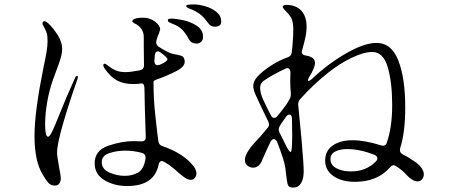

<svg xmlns="http://www.w3.org/2000/svg" viewBox="-20 -828 2040 868"><path d="M980 -731Q980 -717 971 -712Q962 -707 952 -707Q932 -707 920 -725Q904 -747 889.5 -759.5Q875 -772 852 -783Q845 -786 838 -788.5Q831 -791 826.5 -794Q822 -797 822 -800Q822 -805 830 -806.5Q838 -808 857 -808Q878 -808 907 -800Q936 -792 958 -774.5Q980 -757 980 -731ZM715 -167Q793 -141 840 -94Q868 -66 868 -44Q868 -33 861 -24Q854 -15 843 -15Q830 -15 816 -24.5Q802 -34 788 -46.5Q774 -59 767 -65Q747 -82 726 -94L723 -96Q715 -100 712 -100Q700 -100 697 -83Q677 13 555 13Q496 13 452 -13.5Q408 -40 408 -90Q408 -148 469 -169Q530 -190 585 -190Q606 -190 617 -189H620Q639 -189 639 -208Q634 -349 633 -430Q632 -451 620 -451Q615 -451 605 -449Q598 -448 583 -448Q539 -448 508.5 -464.5Q478 -481 452 -520Q447 -527 447 -533Q447 -540 453 -540Q456 -540 462.5 -535.5Q469 -531 471 -529Q485 -518 502.5 -510Q520 -502 548 -502Q570 -502 612 -510Q631 -514 631 -533Q630 -560 630 -609V-660Q630 -703 587 -723Q578 -728 578 -732Q578 -738 589.5 -743Q601 -748 628 -748Q657 -748 680.5 -730.5Q704 -713 704 -695Q704 -693 698 -675Q691 -661 688 -648L687 -644Q686 -641 686 -637Q686 -625 697 -617Q737 -591 759 -585Q768 -583 783.5 -580Q799 -577 805 -573Q811 -569 813 -561Q815 -555 815 -548Q815 -526 776 -506Q732 -484 692 -470Q674 -464 674 -458Q674 -379 682 -308Q690 -237 691 -227Q695 -196 696 -189Q698 -180 702 -175Q706 -170 715 -167ZM898 -661Q898 -647 889.5 -639Q881 -631 869 -631Q844 -631 833 -652Q820 -677 804 -693.5Q788 -710 761 -720Q755 -722 745 -727Q739 -730 739 -736Q739 -742 745 -743Q748 -744 754 -744Q773 -744 807 -737Q841 -730 869.5 -711.5Q898 -693 898 -661ZM332 -480Q332 -476 329 -467Q292 -362 265 -269Q238 -176 238 -138Q238 -123 247 -73Q255 -33 255 -22Q255 -8 248 1.5Q241 11 229 11Q210 11 199 -1Q188 -13 173 -39Q136 -99 136 -214Q136 -270 146.5 -348Q157 -426 173 -504Q177 -522 178 -530Q185 -561 190 -590.5Q195 -620 195 -641Q195 -666 191.5 -678Q188 -690 175 -713Q172 -719 172 -722Q172 -726 174.5 -729Q177 -732 181 -732Q187 -732 198 -723Q222 -700 241.5 -668.5Q261 -637 261 -608Q261 -588 254.5 -566Q248 -544 234 -507L220 -469Q202 -418 193 -364.5Q184 -311 184 -265Q184 -210 197 -210Q205 -210 216.5 -234.5Q228 -259 250 -314Q283 -397 319 -475Q323 -485 329 -485Q332 -485 332 -480ZM693 -596Q682 -596 680 -579L678 -553V-551Q678 -543 682 -538Q686 -533 693 -533L702 -535Q737 -550 737 -560Q737 -568 707 -590Q699 -596 693 -596ZM638 -112V-117Q638 -132 621 -137Q584 -147 547 -147Q507 -147 473.5 -135.5Q440 -124 440 -95Q440 -63 474.5 -48Q509 -33 544 -33Q579 -33 605 -48.5Q631 -64 638 -112Z M1896 -40Q1896 -27 1888 -17.5Q1880 -8 1868 -8Q1856 -8 1843 -16Q1830 -24 1819 -36Q1801 -57 1772 -76Q1765 -81 1760 -81Q1751 -81 1743 -71Q1686 -6 1585 -6Q1525 -6 1487.5 -32Q1450 -58 1450 -102Q1450 -146 1484 -170Q1518 -194 1573 -194Q1630 -194 1702 -171Q1708 -169 1711 -169Q1725 -169 1729 -184Q1753 -253 1753 -353Q1753 -455 1733 -524Q1713 -593 1663 -593Q1625 -593 1570.5 -567Q1516 -541 1467 -502Q1398 -448 1337 -380Q1327 -368 1328 -354L1336 -272Q1340 -224 1343 -200Q1353 -84 1353 -53Q1353 -20 1341 0Q1329 20 1305 20Q1300 20 1292 18Q1283 15 1280 3Q1277 -9 1274 -35L1270 -69Q1265 -104 1233 -186Q1227 -199 1218 -199Q1209 -199 1203 -187Q1190 -161 1169 -113Q1162 -96 1161 -94Q1146 -70 1124 -70Q1110 -70 1098.5 -79.5Q1087 -89 1087 -104Q1087 -135 1133 -185Q1155 -207 1189 -249Q1196 -256 1196 -266Q1196 -272 1193 -278L1168 -330Q1143 -382 1134 -403Q1125 -424 1125 -440Q1125 -460 1143 -481Q1166 -506 1204.5 -531Q1243 -556 1281 -569Q1298 -575 1299 -592L1302 -620Q1306 -663 1306 -694Q1306 -731 1295 -750Q1286 -764 1271 -779Q1269 -781 1263.5 -787.5Q1258 -794 1258 -797Q1258 -801 1263 -803.5Q1268 -806 1274 -806Q1317 -806 1341.5 -780.5Q1366 -755 1366 -707Q1366 -684 1361.5 -662.5Q1357 -641 1346 -601L1344 -593Q1344 -580 1362 -577Q1382 -574 1393 -566Q1404 -558 1404 -543Q1404 -522 1378 -480Q1372 -470 1372 -465Q1372 -462 1375 -462Q1379 -462 1389 -470Q1463 -540 1545 -587Q1627 -634 1682 -634Q1750 -634 1781 -554Q1812 -474 1812 -343Q1812 -228 1789 -158Q1788 -155 1788 -149Q1788 -136 1803 -129Q1831 -115 1863 -92Q1878 -80 1887 -66.5Q1896 -53 1896 -40ZM1205 -306Q1211 -295 1220 -295Q1227 -295 1234 -303Q1256 -330 1275 -356Q1283 -368 1289 -379Q1295 -390 1295 -403Q1294 -407 1294 -415Q1292 -443 1292 -462Q1292 -487 1293 -500Q1293 -509 1289.5 -514.5Q1286 -520 1279 -520Q1275 -520 1269 -517Q1245 -506 1217 -490.5Q1189 -475 1171 -462Q1156 -451 1156 -431Q1156 -407 1170 -377Q1182 -350 1205 -306ZM1300 -292Q1299 -310 1288 -310Q1280 -310 1273 -300Q1253 -272 1245 -259Q1240 -249 1240 -243Q1240 -238 1243 -230L1268 -180Q1286 -141 1294 -141Q1301 -141 1301 -216Q1301 -265 1300 -292ZM1680 -99Q1686 -105 1686 -112Q1686 -122 1673 -128Q1607 -154 1550 -154Q1517 -154 1495.5 -143Q1474 -132 1474 -108Q1474 -81 1501.5 -67Q1529 -53 1566 -53Q1636 -53 1680 -99Z"/></svg>

Font: Shippori Mincho B1
Style: Regular
Weight: 400
Designer: FONTDASU
Foundry: FONTDASU / Google Inc. / but / Adobe
Version: Version 3.110; ttfautohint (v1.8.3)